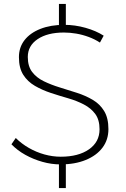

<svg xmlns="http://www.w3.org/2000/svg" viewBox="-20 -830 639 974"><path d="M279 -810H314V-675H279ZM279 -24H314V124H279ZM487 -614Q461 -631 430 -642.5Q399 -654 367 -659.5Q335 -665 304 -665Q221 -665 171 -631.5Q121 -598 121 -541Q121 -494 143 -465Q165 -436 202 -418Q239 -400 283 -386.5Q327 -373 370.5 -359Q414 -345 450.5 -323.5Q487 -302 508.5 -266.5Q530 -231 530 -175Q530 -121 500 -81Q470 -41 415 -18.5Q360 4 287 4Q241 4 195 -9Q149 -22 108.5 -44.5Q68 -67 38 -98L60 -130Q89 -101 126.5 -79.5Q164 -58 205.5 -46.5Q247 -35 288 -35Q378 -35 431.5 -72.5Q485 -110 485 -174Q485 -222 463.5 -251.5Q442 -281 405.5 -300Q369 -319 325.5 -331.5Q282 -344 238 -358.5Q194 -373 157 -394.5Q120 -416 98 -450.5Q76 -485 76 -540Q76 -590 104.5 -626.5Q133 -663 185 -683.5Q237 -704 306 -704Q360 -704 413.5 -689Q467 -674 506 -649Z"/></svg>

Font: Alexandria ExtraLight
Style: Regular
Weight: 250
Designer: Mohamed Gaber
Foundry: Kief Type Foundry
Version: Version 5.100